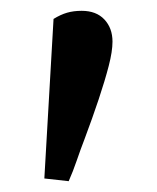

<svg xmlns="http://www.w3.org/2000/svg" viewBox="-20 -756 291 355"><path d="M62 -426 79 -721Q92 -729 104 -732.5Q116 -736 131 -736Q158 -736 173 -720Q188 -704 188 -679Q188 -661 181 -634Q174 -607 162.5 -572.5Q151 -538 136 -498Q129 -480 122 -459.5Q115 -439 107 -421Z"/></svg>

Font: Source Serif 4 18pt Medium
Style: Regular
Weight: 500
Designer: Frank Grießhammer
Foundry: Adobe Systems Incorporated
Version: Version 4.004;hotconv 1.0.116;makeotfexe 2.5.65601